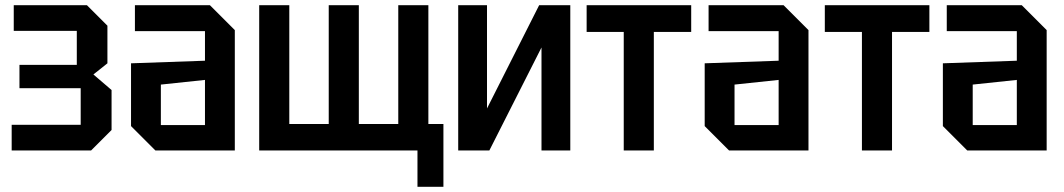

<svg xmlns="http://www.w3.org/2000/svg" viewBox="-20 -580 4101 740"><path d="M410 -79 331 0H25V-99H291V-240H55V-330H276V-461H33V-560H315L394 -481V-336L340 -293L410 -233Z M485 -94V-336L770 -346V-460H500V-560H789L885 -464V0H579ZM600 -254V-98H770V-272Z M1363 -560V-102H1515V-560H1631V-102H1689V140H1589V0H979V-560H1095V-102H1247V-560Z M2178 0H2067V-397L1866 0H1746V-560H1857V-162L2058 -560H2178Z M2500 0V-457H2644V-560H2241V-457H2384V0Z M2696 -94V-336L2981 -346V-460H2711V-560H3000L3096 -464V0H2790ZM2811 -254V-98H2981V-272Z M3418 0V-457H3562V-560H3159V-457H3302V0Z M3614 -94V-336L3899 -346V-460H3629V-560H3918L4014 -464V0H3708ZM3729 -254V-98H3899V-272Z"/></svg>

Font: Tektur SemiCondensed Medium
Style: Regular
Weight: 500
Width: 4
Designer: Adam Jagosz
Foundry: Adam Jagosz
Version: Version 1.005;gftools[0.9.30]